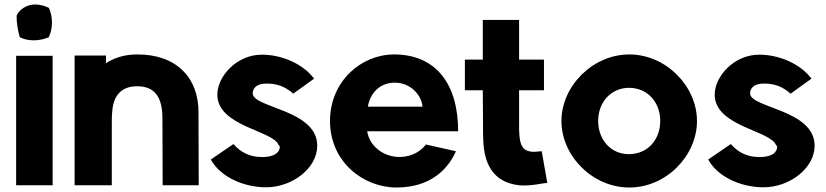

<svg xmlns="http://www.w3.org/2000/svg" viewBox="-20 -827 3685 857"><path d="M52 0H215V-578H52ZM54 -757C54 -723 60 -690 68 -661C86 -652 107 -647 130 -647C154 -647 178 -652 198 -661C207 -681 212 -703 212 -727C212 -751 207 -773 198 -792C180 -801 158 -807 136 -807C99 -807 65 -784 54 -757Z M313 0H479V-276C479 -295 479 -313 481 -329C486 -404 525 -442 592 -442C669 -442 705 -396 705 -299L706 0H867L866 -324C867 -484 763 -585 592 -584C536 -584 490 -569 453 -545V-579H313Z M921 -115C964 -36 1070 9 1167 9C1287 9 1396 -78 1396 -176C1397 -338 1108 -345 1108 -410C1108 -433 1125 -454 1169 -454C1214 -454 1250 -443 1289 -409L1382 -476C1330 -545 1234 -583 1149 -583C1036 -583 950 -486 950 -404C951 -262 1200 -245 1224 -179C1227 -177 1229 -175 1229 -172C1229 -147 1205 -126 1151 -126C1098 -126 1057 -144 1022 -184Z M1453 -287C1453 -104 1602 10 1750 10C1905 10 1982 -76 2015 -152L1881 -182C1852 -143 1800 -122 1749 -127C1684 -133 1629 -178 1619 -241H2025C2025 -453 1925 -584 1739 -584C1592 -584 1453 -464 1453 -287ZM1622 -351C1632 -411 1675 -458 1742 -458C1813 -458 1861 -403 1866 -351Z M2055 -424H2135L2136 -262C2136 -241 2136 -220 2137 -200C2141 -105 2174 -14 2297 0C2353 5 2403 -11 2423 -10L2398 -152C2383 -152 2358 -145 2335 -154C2312 -161 2300 -185 2298 -230C2297 -241 2297 -252 2297 -265V-424H2408V-561H2297V-738H2135V-561H2055Z M2486 -287C2486 -131 2625 10 2789 10C2953 10 3091 -131 3091 -287C3091 -442 2953 -584 2789 -584C2626 -584 2486 -443 2486 -287ZM2650 -287C2650 -373 2709 -435 2788 -435C2868 -435 2927 -373 2927 -287C2927 -201 2868 -139 2788 -139C2709 -138 2650 -201 2650 -287Z M3141 -115C3184 -36 3290 9 3387 9C3507 9 3616 -78 3616 -176C3617 -338 3328 -345 3328 -410C3328 -433 3345 -454 3389 -454C3434 -454 3470 -443 3509 -409L3602 -476C3550 -545 3454 -583 3369 -583C3256 -583 3170 -486 3170 -404C3171 -262 3420 -245 3444 -179C3447 -177 3449 -175 3449 -172C3449 -147 3425 -126 3371 -126C3318 -126 3277 -144 3242 -184Z"/></svg>

Font: Rabbid Highway Sign IV
Style: Bd
Weight: 400
Foundry: Cannot Into Space Fonts
Version: Version 0.277